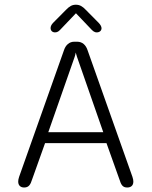

<svg xmlns="http://www.w3.org/2000/svg" viewBox="-20 -804 659 833"><path d="M408.5 -704.5 352.5 -761C338 -776.5 326 -783.5 309 -783.5C292.5 -783.5 281 -776.5 266 -761L210 -704.5C202.5 -696.5 199.5 -689 199.5 -682.5C199.5 -671 207 -663.5 219 -663.5C230.5 -663.5 236.5 -669.5 247.5 -681.5L309.5 -746.5L371 -682C382 -670 388.5 -663.5 400 -663.5C412 -663.5 420.5 -671 420.5 -681.5C420.5 -688 416.5 -696 408.5 -704.5ZM84.5 9.5C104 9.5 112 -1.5 119.5 -26L175.5 -183H442L498 -26C505.5 -1.5 512.5 9.5 532 9.5C547.5 9.5 558.5 1.5 558.5 -16C558.5 -21.5 557.5 -28.5 554.5 -37L360 -586C352.5 -609 337 -623 315 -623H302C281 -623 265 -609 257.5 -586L63 -37C60 -28.5 59 -21.5 59 -16C59 1 70 9.5 84.5 9.5ZM314 -557.5 428 -230.5H189.5L304 -557.5C306 -564.5 308 -571 308.5 -576Z"/></svg>

Font: RTM Light Light
Style: Regular
Weight: 300
Designer: after Tyler Finck
Foundry: An Endless Supply
Version: Version 1.000;Glyphs 3.2.1 (3258)